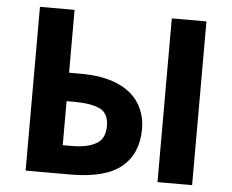

<svg xmlns="http://www.w3.org/2000/svg" viewBox="-51 -774 1008 834"><g transform="rotate(5 453.0 -357.0)"><path d="M90 0V-714H241V-440H290Q389 -440 453 -412Q517 -384 547.5 -335Q578 -286 578 -223Q578 -117 508 -58.5Q438 0 285 0ZM665 0V-714H816V0ZM281 -124Q348 -124 386.5 -146Q425 -168 425 -223Q425 -280 385.5 -298Q346 -316 274 -316H241V-124Z"/></g></svg>

Font: RS Noto Sans
Style: Bold
Weight: 700
Designer: Monotype Design Team
Foundry: Monotype Imaging Inc.
Version: Version 3.10